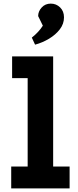

<svg xmlns="http://www.w3.org/2000/svg" viewBox="-20 -1042 433 1062"><path d="M174 -795 156 -834Q195 -865 217 -900L191 -953Q191 -979 210.5 -1000.5Q230 -1022 261 -1022Q291 -1022 312.5 -1001Q334 -980 334 -946Q334 -910 311 -880Q288 -850 251.5 -828Q215 -806 174 -795ZM42 0V-121H133V-610H47V-730H274V-121H365V0Z"/></svg>

Font: Secular One
Style: Regular
Weight: 400
Designer: Michal Sahar
Foundry: Hagilda
Version: Version 1.002; ttfautohint (v1.8.4.7-5d5b);gftools[0.9.29]